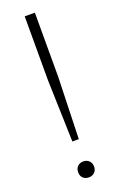

<svg xmlns="http://www.w3.org/2000/svg" viewBox="-147 -780 510 826"><g transform="rotate(-20 108.5 -367.0)"><path d="M94 -164 85.5 -448V-740H132V-448L123.5 -164ZM108.5 5.5Q92.5 5.5 82.2 -4.2Q72 -14 72 -30.5Q72 -47.5 82.2 -57.5Q92.5 -67.5 108.5 -67.5Q124.5 -67.5 134.8 -57.2Q145 -47 145 -30.5Q145 -14.5 134.8 -4.5Q124.5 5.5 108.5 5.5Z"/></g></svg>

Font: Encode Sans Semi Condensed ExtraLight
Style: Regular
Weight: 200
Width: 4
Designer: Multiple Designers
Foundry: Impallari Type
Version: Version 3.000; ttfautohint (v1.8.3) -l 8 -r 50 -G 200 -x 14 